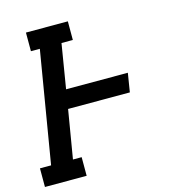

<svg xmlns="http://www.w3.org/2000/svg" viewBox="-116 -826 826 916"><g transform="rotate(-15 296.5 -367.5)"><path d="M-7 0V-92H48L140 -643H96V-735H303V-643H247L211 -424H516L501 -331H196L156 -92H199V0Z"/></g></svg>

Font: Iosevka Slab SmBdExObl
Style: Regular
Weight: 600
Width: 7
Italic angle: -9°
Monospace: yes
Designer: Belleve Invis
Foundry: Belleve Invis
Version: Version 11.1.0; ttfautohint (v1.8.3)